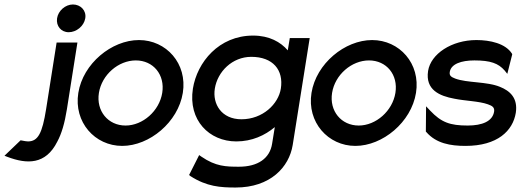

<svg xmlns="http://www.w3.org/2000/svg" viewBox="-129 -641 2327 858"><path d="M-109 55 -96 60C-9 93 75 96 127 -8C146 -43 160 -90 170 -153L217 -451H124L77 -153C60 -46 41 -9 -4 -9C-12 -9 -20 -11 -31 -13L-37 -14ZM126 -559C121 -525 144 -497 178 -497C212 -497 246 -524 252 -559C258 -594 231 -621 197 -621C163 -621 131 -593 126 -559Z M221 -226C200 -95 295 11 417 11C539 11 667 -95 688 -226C709 -357 614 -462 492 -462C370 -462 242 -357 221 -226ZM313 -226C326 -307 400 -371 478 -371C556 -371 609 -307 596 -226C583 -145 509 -80 432 -80C354 -80 300 -145 313 -226Z M733 -245C711 -104 806 -9 927 -9C997 -9 1055 -36 1099 -73L1087 1C1077 67 1023 104 939 104C881 104 835 103 771 59L761 52L716 141L722 146C795 193 856 197 924 197C1079 197 1163 106 1179 7L1255 -471H1166L1157 -416C1125 -453 1075 -482 1002 -482C849 -482 752 -363 733 -245ZM831 -245C843 -321 909 -387 994 -387C1091 -387 1139 -328 1126 -245C1115 -176 1045 -108 950 -108C861 -108 820 -176 831 -245Z M1263 -226C1242 -95 1337 11 1459 11C1581 11 1709 -95 1730 -226C1751 -357 1656 -462 1534 -462C1412 -462 1284 -357 1263 -226ZM1355 -226C1368 -307 1442 -371 1520 -371C1598 -371 1651 -307 1638 -226C1625 -145 1551 -80 1474 -80C1396 -80 1342 -145 1355 -226Z M1784 -324C1771 -239 1836 -212 1901 -200C1949 -190 2012 -189 2051 -175C2071 -168 2082 -161 2079 -142C2072 -99 2026 -80 1961 -80C1882 -80 1843 -94 1793 -147L1775 -166L1774 -53L1776 -51C1820 0 1884 11 1951 11C2095 11 2163 -57 2176 -137C2186 -203 2150 -235 2105 -253C2047 -277 1958 -270 1905 -290C1887 -297 1878 -303 1881 -320C1887 -355 1932 -371 1991 -371C2063 -371 2098 -358 2126 -326L2138 -311L2160 -398L2159 -401C2130 -447 2061 -462 2000 -462C1889 -462 1796 -400 1784 -324Z"/></svg>

Font: Charger Pro
Style: ExBdNarObl
Weight: 400
Designer: Jasper
Foundry: Cannot Into Space Fonts
Version: Version 1.09